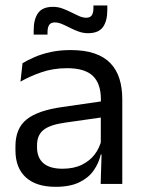

<svg xmlns="http://www.w3.org/2000/svg" viewBox="-20 -686 534 716"><path d="M436 0H355.4L359 -118.6L355.9 -131.1V-286.5L356.3 -314.9Q356.3 -374.3 326.2 -403Q296 -431.7 230.4 -431.7Q178.2 -431.7 134.4 -416.5Q90.6 -401.3 56.4 -381.5L64 -450.4Q83.1 -462 109.4 -473.3Q135.7 -484.7 169.3 -492Q202.9 -499.3 243.3 -499.3Q295.8 -499.3 332.6 -486.6Q369.4 -473.9 392.2 -449.9Q415 -425.8 425.5 -392Q436 -358.1 436 -316.2ZM187.4 10.7Q114.9 10.7 76.3 -24.6Q37.6 -60 37.6 -125.7V-140Q37.6 -207.4 79.3 -240.7Q121 -274.1 212.2 -286.9L366.5 -309.2L370.9 -249.8L222 -228.6Q166.2 -220.7 142.2 -201.4Q118.1 -182 118.1 -144.5V-136.6Q118.1 -97.9 141.9 -77.4Q165.7 -56.8 213.1 -56.8Q254.9 -56.8 284.9 -71.4Q314.9 -86 333.4 -110.5Q352 -135.1 358.5 -165.2L371.2 -109.8H355.7Q348.6 -77.8 329.3 -50.3Q310.1 -22.8 275.5 -6.1Q240.9 10.7 187.4 10.7ZM308.6 -562.2Q290.5 -562.2 273.6 -568.2Q256.7 -574.2 241 -582.3Q225.3 -590.4 211.1 -596.4Q196.9 -602.4 184.3 -602.4Q169.8 -602.4 163.5 -593.2Q157.2 -584.1 157.2 -565.4V-556.9H105.6V-573.3Q105.6 -614.4 122.1 -637.4Q138.6 -660.5 177.6 -660.5Q196 -660.5 212.9 -654.3Q229.8 -648.1 245.3 -640.2Q260.8 -632.3 274.8 -626.1Q288.9 -619.9 301.6 -619.9Q316.4 -619.9 322.5 -629.2Q328.5 -638.5 328.5 -657.3V-665.7H380.2V-648.8Q380.2 -607.4 363.7 -584.8Q347.2 -562.2 308.6 -562.2Z"/></svg>

Font: Anek Kannada Medium
Style: Regular
Weight: 500
Designer: Vaishnavi Murthy, Maithili Shingre (Kannada) & Yesha Goshar (Latin)
Foundry: Ek Type
Version: Version 1.003